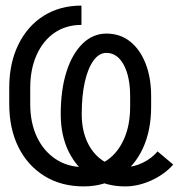

<svg xmlns="http://www.w3.org/2000/svg" viewBox="-20 -652 640 686"><path d="M360 -532Q409 -532 444.5 -504Q480 -476 500 -425.5Q520 -375 520 -308V-271Q520 -185 490 -121Q460 -57 405.5 -21.5Q351 14 279 14Q199 14 139 -23Q79 -60 46 -126Q13 -192 13 -281V-338Q13 -426 45.5 -492.5Q78 -559 136 -595.5Q194 -632 271 -632V-563Q216 -563 175 -535Q134 -507 111 -456Q88 -405 88 -338V-281Q88 -213 112 -162.5Q136 -112 179 -83.5Q222 -55 279 -55Q329 -55 366 -82Q403 -109 424 -157.5Q445 -206 445 -271V-308Q445 -378 422 -420.5Q399 -463 360 -463Q334 -463 314 -435.5Q294 -408 283 -359Q272 -310 272 -244Q272 -188 291.5 -145.5Q311 -103 346 -79Q381 -55 427 -55Q458 -55 490 -70.5Q522 -86 543 -111L599 -64Q568 -29 521 -7.5Q474 14 427 14Q358 14 306.5 -18.5Q255 -51 226 -109Q197 -167 197 -244Q197 -331 217.5 -395.5Q238 -460 275 -496Q312 -532 360 -532Z"/></svg>

Font: Victor Mono
Style: Regular
Weight: 400
Monospace: yes
Designer: Rune Bjørnerås
Version: Version 1.561;gftools[0.9.30]